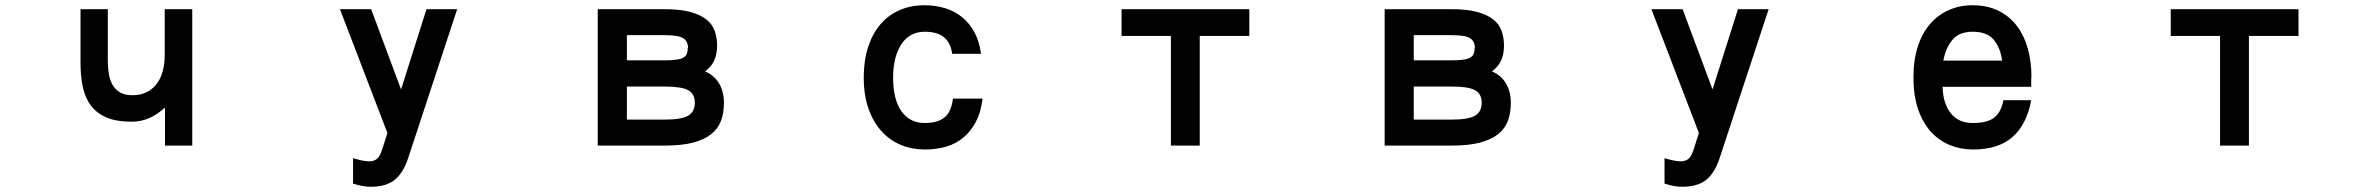

<svg xmlns="http://www.w3.org/2000/svg" viewBox="-20 -513 9040 732"><path d="M713 42H609V-103Q582 -78 550.5 -63.5Q519 -49 481 -49Q424 -49 386.5 -65Q349 -81 327 -110Q305 -139 296 -180Q287 -221 287 -272V-478H391V-282Q391 -255 395 -231Q399 -207 409.5 -189Q420 -171 438 -160.5Q456 -150 485 -150Q516 -150 539 -161.5Q562 -173 577.5 -193.5Q593 -214 600.5 -242Q608 -270 608 -303V-478H713Z M1723 -478 1536 90Q1517 147 1484.5 173Q1452 199 1393 199Q1379 199 1364 196.5Q1349 194 1326 187V90Q1365 102 1388 102Q1406 102 1417.5 92.5Q1429 83 1438 54L1457 -6L1276 -478H1395L1509 -172L1606 -478Z M2629 -121Q2629 -155 2604 -169Q2579 -183 2515 -183H2370V-57H2514Q2578 -57 2603.5 -72Q2629 -87 2629 -121ZM2603 -330Q2603 -356 2584.5 -367.5Q2566 -379 2515 -379H2370V-283H2514Q2541 -283 2558.5 -285.5Q2576 -288 2585.5 -293.5Q2595 -299 2598.5 -308Q2602 -317 2602 -330ZM2740 -121Q2740 -83 2729 -53Q2718 -23 2692 -2Q2666 19 2623 30.5Q2580 42 2515 42H2259V-478H2514Q2571 -478 2609.5 -468Q2648 -458 2671.5 -440Q2695 -422 2704.5 -396Q2714 -370 2714 -339Q2714 -273 2668 -241Q2703 -226 2721.5 -195Q2740 -164 2740 -121Z M3726 -137Q3720 -86 3701 -49.5Q3682 -13 3653.5 11Q3625 35 3587.5 46Q3550 57 3507 57Q3457 57 3414.5 39.5Q3372 22 3340.5 -13Q3309 -48 3291 -99Q3273 -150 3273 -218Q3273 -282 3289.5 -333Q3306 -384 3336 -419.5Q3366 -455 3409 -474Q3452 -493 3505 -493Q3546 -493 3582.5 -482Q3619 -471 3647.5 -448Q3676 -425 3695 -390Q3714 -355 3720 -308H3610Q3605 -349 3579.5 -370.5Q3554 -392 3506 -392Q3447 -392 3416 -343.5Q3385 -295 3385 -218Q3385 -133 3417 -88.5Q3449 -44 3506 -44Q3554 -44 3580.5 -65Q3607 -86 3613 -137Z M4743 -376H4554V42H4444V-376H4256V-478H4743Z M5629 -121Q5629 -155 5604 -169Q5579 -183 5515 -183H5370V-57H5514Q5578 -57 5603.5 -72Q5629 -87 5629 -121ZM5603 -330Q5603 -356 5584.5 -367.5Q5566 -379 5515 -379H5370V-283H5514Q5541 -283 5558.5 -285.5Q5576 -288 5585.5 -293.5Q5595 -299 5598.5 -308Q5602 -317 5602 -330ZM5740 -121Q5740 -83 5729 -53Q5718 -23 5692 -2Q5666 19 5623 30.5Q5580 42 5515 42H5259V-478H5514Q5571 -478 5609.5 -468Q5648 -458 5671.5 -440Q5695 -422 5704.5 -396Q5714 -370 5714 -339Q5714 -273 5668 -241Q5703 -226 5721.5 -195Q5740 -164 5740 -121Z M6723 -478 6536 90Q6517 147 6484.5 173Q6452 199 6393 199Q6379 199 6364 196.5Q6349 194 6326 187V90Q6365 102 6388 102Q6406 102 6417.5 92.5Q6429 83 6438 54L6457 -6L6276 -478H6395L6509 -172L6606 -478Z M7612 -282H7613Q7607 -330 7581.5 -361Q7556 -392 7501 -392Q7449 -392 7423.5 -361Q7398 -330 7389 -282ZM7724 -218V-182H7386Q7388 -118 7417.5 -81Q7447 -44 7501 -44Q7558 -44 7584 -65.5Q7610 -87 7618 -131H7724Q7707 -39 7653 9Q7599 57 7502 57Q7455 57 7413.5 40Q7372 23 7341 -11.5Q7310 -46 7292.5 -97.5Q7275 -149 7275 -218Q7275 -284 7291.5 -335Q7308 -386 7338 -421Q7368 -456 7409.5 -474.5Q7451 -493 7500 -493Q7555 -493 7597 -473Q7639 -453 7667.5 -416.5Q7696 -380 7710.5 -329.5Q7725 -279 7725 -218Z M8743 -376H8554V42H8444V-376H8256V-478H8743Z"/></svg>

Font: NanumGothicCoding
Style: Bold
Weight: 700
Monospace: yes
Designer: Kwon Bruce; Nicolas Noh; Sung-woo Choi; Go-un Cha; Soo-hyun Park;
Foundry: NHN Corporation
Version: Version 2.000;PS 1;hotconv 1.0.49;makeotf.lib2.0.14853